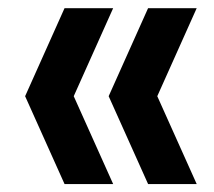

<svg xmlns="http://www.w3.org/2000/svg" viewBox="-20 -518 523 470"><path d="M138 -67.5 41.5 -282.5 138 -498H257L160.5 -282.5L257 -67.5ZM342.5 -67.5 246 -282.5 342.5 -498H461.5L365 -282.5L461.5 -67.5Z"/></svg>

Font: Encode Sans SC Condensed SemiBold
Style: Regular
Weight: 600
Width: 3
Designer: Multiple Designers
Foundry: Impallari Type
Version: Version 3.002